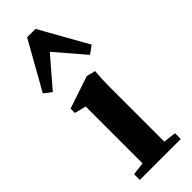

<svg xmlns="http://www.w3.org/2000/svg" viewBox="-260 -761 784 784"><g transform="rotate(-45 132.0 -368.5)"><path d="M19 -504.9 -13.7 -529.8 103 -737.3H151.4L268.1 -529.8L233.9 -504.9L126.5 -629.9ZM16.6 0V-33.2L72.3 -40V-368.2L22.5 -380.9V-405.8L163.1 -453.1L201.7 -443.4Q197.8 -401.9 197.8 -355.5V-40L252.9 -33.2V0Z"/></g></svg>

Font: Elstob 10pt
Style: Bold
Weight: 700
Designer: Peter S. Baker
Version: Version 1.015